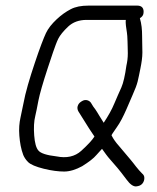

<svg xmlns="http://www.w3.org/2000/svg" viewBox="-20 -625 560 685"><path d="M269 -262C263 -258 259 -253 257 -246C255 -239 257 -232 260 -227L297 -168C299 -164 306 -155 317 -138C309 -125 293 -108 270 -87C247 -66 217 -60 182 -67C147 -71 125 -78 117 -88C109 -97 104 -115 102 -142C100 -169 101 -192 106 -212C109 -223 112 -241 117 -266C122 -291 133 -329 150 -381C156 -399 162 -418 169 -438C176 -458 182 -475 188 -487C194 -499 206 -514 223 -530C240 -546 262 -554 289 -554H429C428 -551 428 -539 431 -521C434 -503 435 -488 435 -477C435 -466 436 -452 436 -435C436 -418 434 -404 431 -391C426 -355 420 -329 413 -313C406 -297 397 -278 388 -256C379 -234 366 -211 350 -187C347 -192 342 -200 335 -211C328 -222 324 -230 320 -235C316 -240 310 -248 304 -259C300 -264 295 -267 288 -268C281 -269 275 -266 269 -262ZM479 -560C487 -565 491 -570 492 -578C493 -586 492 -593 488 -598C484 -603 477 -605 470 -605H296C270 -605 249 -601 232 -592C215 -583 199 -572 182 -556C165 -540 152 -524 144 -507C136 -490 122 -454 104 -400C86 -346 71 -297 63 -253C60 -239 57 -223 53 -205C49 -187 47 -166 49 -141C51 -116 55 -93 63 -72C66 -65 71 -56 80 -47C89 -38 108 -30 136 -23C164 -16 189 -13 209 -13C229 -13 251 -20 273 -32C297 -47 314 -60 324 -72C334 -84 342 -91 344 -94C354 -80 363 -67 373 -56L399 -26C407 -16 418 -3 431 15C444 33 456 41 466 40C476 39 483 36 488 30C493 24 495 17 495 10C495 3 492 -2 487 -6C480 -13 472 -22 465 -31C458 -40 452 -48 446 -55L403 -106C394 -116 385 -128 378 -142C377 -142 383 -152 396 -170C409 -188 420 -210 431 -235C442 -260 449 -277 453 -286C462 -306 468 -322 471 -334C474 -346 477 -361 481 -381C485 -401 488 -420 488 -438C488 -456 487 -475 487 -497C487 -519 485 -540 479 -560Z"/></svg>

Font: AppleStorm
Style: Ita
Weight: 400
Foundry: Cannot Into Space Fonts
Version: Version 1.01